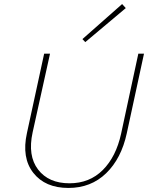

<svg xmlns="http://www.w3.org/2000/svg" viewBox="-20 -923 733 948"><path d="M401 -715 387 -730 583 -903 601 -883ZM318 5Q203 5 144.5 -69.5Q86 -144 113 -266L198 -658H227L141 -269Q116 -154 168 -86Q220 -18 323 -18Q422 -18 487.5 -83.5Q553 -149 578 -263L663 -658H691L606 -265Q579 -140 504 -67.5Q429 5 318 5Z"/></svg>

Font: EauTestText Extralight
Style: Italic
Weight: 250
Italic angle: -12°
Designer: Christian Thalmann (Catharsis Fonts)
Version: Version 0.001;PS 000.001;hotconv 1.0.88;makeotf.lib2.5.64775